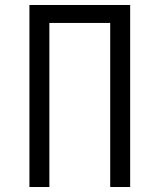

<svg xmlns="http://www.w3.org/2000/svg" viewBox="-20 -750 640 770"><path d="M98 0V-730H502V0H422V-658H178V0Z"/></svg>

Font: JetBrains Mono NL Light
Style: Regular
Weight: 300
Monospace: yes
Designer: Philipp Nurullin, Konstantin Bulenkov
Foundry: JetBrains
Version: Version 2.305; ttfautohint (v1.8.4.7-5d5b)